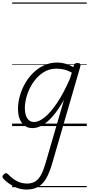

<svg xmlns="http://www.w3.org/2000/svg" viewBox="-99 -1030 729 1569"><path d="M117 519Q64 519 18 496Q-28 473 -67 435Q-78 425 -79 415Q-80 405 -68 395Q-58 384 -50 385Q-42 386 -33 394Q1 430 39.5 450Q78 470 122 470Q164 470 192 451Q220 432 239.5 393Q259 354 276 294L424 -215Q379 -135 335 -83.5Q291 -32 248.5 -7.5Q206 17 166 17Q130 17 103.5 -2Q77 -21 62.5 -56.5Q48 -92 48 -141Q48 -188 61.5 -239.5Q75 -291 102 -341Q129 -391 168.5 -431Q208 -471 258.5 -495Q309 -519 370 -519Q401 -519 435.5 -509.5Q470 -500 500 -482L505 -497Q508 -507 514.5 -511Q521 -515 534 -515Q551 -515 556 -508Q561 -501 558 -489L330 297Q308 376 280 425Q252 474 213.5 496.5Q175 519 117 519ZM179 -33Q219 -33 267 -72Q315 -111 368 -190Q421 -269 473 -388L488 -436Q450 -457 419.5 -463Q389 -469 362 -469Q314 -469 274.5 -449Q235 -429 203 -394.5Q171 -360 149 -317.5Q127 -275 115.5 -230.5Q104 -186 104 -146Q104 -113 112.5 -87.5Q121 -62 137.5 -47.5Q154 -33 179 -33ZM0 490H610V500H0ZM0 -20H610V0H0ZM0 -505H610V-500H0ZM0 -1010H610V-1000H0Z"/></svg>

Font: Playwrite AU NSW Guides
Style: Regular
Weight: 400
Designer: Veronika Burian, José Scaglione
Foundry: TypeTogether
Version: Version 1.003